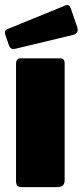

<svg xmlns="http://www.w3.org/2000/svg" viewBox="-25 -770 340 790"><path d="M241 -29Q241 -13 233 -6.5Q225 0 208 0H67Q52 0 46.5 -6Q41 -12 41 -25V-507Q41 -530 60 -530H223Q241 -530 241 -510ZM266 -736 293 -658Q301 -633 274 -626L41 -570Q28 -567 22 -570Q16 -573 12 -583L-3 -626Q-9 -644 5 -650L245 -748Q259 -754 266 -736Z"/></svg>

Font: Libre Franklin Black
Style: Regular
Weight: 900
Designer: Pablo Impallari, Rodrigo Fuenzalida, Nhung Nguyen
Foundry: Impallari Type
Version: Version 3.000